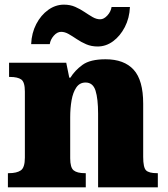

<svg xmlns="http://www.w3.org/2000/svg" viewBox="-20 -806 723 826"><path d="M14 0V-61H18Q52 -61 69.5 -73Q87 -85 87 -128V-412Q87 -453 71.5 -464Q56 -475 23 -475H19V-536H265L278 -472H283Q302 -503 335 -527Q368 -551 434 -551Q514 -551 555 -506Q596 -461 596 -360V-131Q596 -85 608.5 -73Q621 -61 655 -61H659V0H402V-317Q402 -381 391 -416Q380 -451 348 -451Q323 -451 308.5 -430Q294 -409 288 -375Q282 -341 282 -301V-125Q282 -85 297 -73Q312 -61 345 -61H349V0ZM400 -606Q373 -606 351 -615.5Q329 -625 310.5 -637.5Q292 -650 275.5 -659.5Q259 -669 243 -669Q226 -669 211.5 -652.5Q197 -636 194 -616H114Q116 -664 136 -702.5Q156 -741 187.5 -763.5Q219 -786 255 -786Q282 -786 303.5 -776.5Q325 -767 343.5 -754.5Q362 -742 378.5 -732.5Q395 -723 411 -723Q427 -723 442 -739.5Q457 -756 460 -776H539Q537 -728 517 -689.5Q497 -651 466.5 -628.5Q436 -606 400 -606Z"/></svg>

Font: Noto Serif Devanagari Black
Style: Regular
Weight: 900
Designer: Universal Thirst, Indian Type Foundry and the Monotype Design Team
Foundry: Monotype Imaging Inc.
Version: Version 2.004; ttfautohint (v1.8.4.7-5d5b)